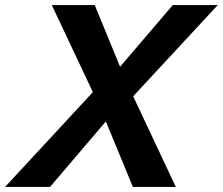

<svg xmlns="http://www.w3.org/2000/svg" viewBox="-59 -740 882 760"><path d="M467 0 337 -315 146 -720H316L438 -423L637 0ZM372 -424 625 -720H803L409 -295ZM387 -291 139 0H-39L350 -420Z"/></svg>

Font: Instrument Sans
Style: Bold Italic
Weight: 700
Italic angle: -13°
Designer: Rodrigo Fuenzalida
Foundry: fragTYPE
Version: Version 1.000;gftools[0.9.28]